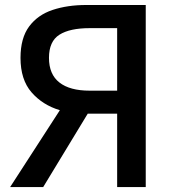

<svg xmlns="http://www.w3.org/2000/svg" viewBox="-20 -757 707 777"><path d="M342.8 -390.1H454.1V-643.1H342.8Q262.7 -643.1 220.5 -616.5Q178.2 -589.8 178.2 -522.9Q178.2 -456.1 220.5 -423.1Q262.7 -390.1 342.8 -390.1ZM21 0 222.2 -311Q152.3 -332 107.7 -383.3Q63 -434.6 63 -522.9Q63 -603 97.9 -649.9Q132.8 -696.8 192.9 -716.8Q252.9 -736.8 329.1 -736.8H569.8V0H454.1V-296.9H335L154.8 0Z"/></svg>

Font: Source Han Sans CN Medium
Style: Regular
Weight: 500
Designer: Ryoko NISHIZUKA  (kana, bopomofo & ideographs); Paul D. Hunt (Latin, Greek & Cyrillic); Sandoll Communications , Soo-you
Foundry: Adobe
Version: Version 2.004;hotconv 1.0.118;makeotfexe 2.5.65603